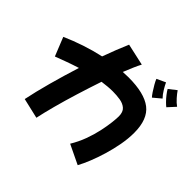

<svg xmlns="http://www.w3.org/2000/svg" viewBox="-204 -1117 1423 1423"><g transform="rotate(45 507.5 -405.5)"><path d="M935 -715Q925 -722 906.5 -740.5Q888 -759 871 -781Q854 -803 846 -818L905 -864Q919 -843 942 -817Q965 -791 989 -774ZM309 21 150 -16Q169 -109 201 -226Q233 -343 271 -463Q223 -448 176 -431Q129 -414 85 -397L26 -544Q98 -576 176 -602Q254 -628 332 -645Q352 -701 372.5 -752.5Q393 -804 412 -848L583 -810Q569 -784 554 -749Q539 -714 522 -672Q552 -674 581 -674Q746 -674 823.5 -614.5Q901 -555 901 -412Q901 -352 889 -286.5Q877 -221 858 -157.5Q839 -94 817 -39.5Q795 15 774 53L622 -20Q656 -76 678 -136Q700 -196 712 -252Q724 -308 729 -351.5Q734 -395 734 -418Q734 -464 710 -485Q686 -506 649 -512Q612 -518 572 -518Q546 -518 518.5 -515.5Q491 -513 462 -509Q430 -414 399.5 -315.5Q369 -217 345.5 -129Q322 -41 309 21ZM809 -690Q800 -699 784.5 -722Q769 -745 754.5 -770.5Q740 -796 734 -812L803 -844Q813 -822 831.5 -791.5Q850 -761 870 -741Z"/></g></svg>

Font: Mochiy Pop P One
Style: Regular
Weight: 400
Designer: FONTDASU
Foundry: FONTDASU / Google Inc. / Adobe
Version: Version 2.000